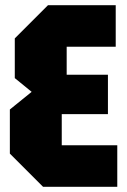

<svg xmlns="http://www.w3.org/2000/svg" viewBox="-20 -720 491 740"><path d="M146 0 18 -128V-298L102 -366L37 -419V-572L165 -700H426V-540H237V-432H396V-280H218V-160H432V0Z"/></svg>

Font: Tektur Condensed ExtraBold
Style: Regular
Weight: 800
Width: 3
Designer: Adam Jagosz
Foundry: Adam Jagosz
Version: Version 1.005;gftools[0.9.30]